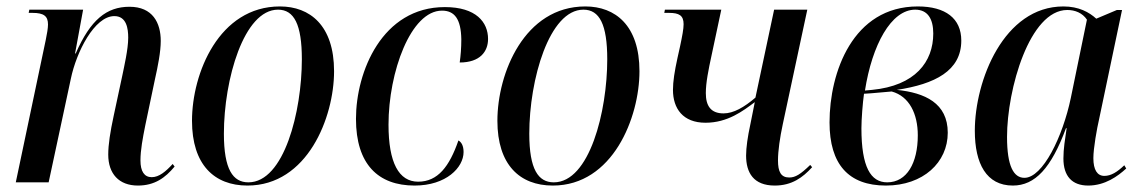

<svg xmlns="http://www.w3.org/2000/svg" viewBox="-20 -566 3537 596"><path d="M408 10C460 10 493 -14 522 -49L516 -57C495 -34 474 -16 451 -16C428 -16 416 -34 416 -68C416 -100 423 -137 431 -177L461 -320C470 -360 479 -405 479 -439C479 -495 454 -545 382 -545C311 -545 261 -505 215 -400H213L238 -536H71L69 -526H81C116 -526 129 -516 129 -490C129 -479 126 -461 122 -442L29 0H131L200 -322C217 -404 273 -516 335 -516C373 -516 378 -477 378 -449C378 -413 365 -358 360 -333L333 -207C322 -156 316 -117 316 -86C316 -27 349 10 408 10Z M748 10C934 10 1017 -201 1017 -345C1017 -487 942 -546 849 -546C660 -546 576 -339 576 -191C576 -55 645 10 748 10ZM751 0C703 0 675 -40 675 -151C675 -319 737 -536 843 -536C893 -536 917 -490 917 -382C917 -220 862 0 751 0Z M1267 10C1365 10 1419 -46 1419 -94C1419 -114 1412 -125 1403 -130C1375 -49 1339 -2 1278 -2C1218 -2 1186 -61 1186 -179C1186 -342 1255 -533 1352 -533C1391 -533 1411 -507 1412 -444C1412 -417 1410 -393 1407 -372C1470 -372 1495 -406 1495 -445C1495 -497 1458 -544 1361 -544C1166 -544 1085 -343 1085 -197C1085 -56 1154 10 1267 10Z M1696 10C1882 10 1965 -201 1965 -345C1965 -487 1890 -546 1797 -546C1608 -546 1524 -339 1524 -191C1524 -55 1593 10 1696 10ZM1699 0C1651 0 1623 -40 1623 -151C1623 -319 1685 -536 1791 -536C1841 -536 1865 -490 1865 -382C1865 -220 1810 0 1699 0Z M2385 10C2438 10 2472 -15 2501 -47L2495 -54C2465 -25 2449 -15 2430 -15C2404 -15 2395 -33 2395 -68C2395 -98 2401 -139 2410 -181L2486 -536H2383L2325 -263C2290 -233 2257 -214 2226 -214C2186 -214 2171 -238 2171 -277C2171 -309 2179 -349 2189 -395L2219 -536H2044L2042 -526H2057C2088 -526 2102 -518 2102 -491C2102 -476 2098 -455 2091 -422L2083 -386C2074 -345 2069 -313 2069 -287C2069 -229 2100 -185 2170 -185C2239 -185 2287 -222 2323 -249L2309 -179C2301 -142 2296 -108 2296 -83C2296 -30 2319 10 2385 10Z M2730 10C2846 10 2922 -62 2922 -154C2922 -246 2851 -278 2764 -287C2882 -305 2964 -346 2964 -440C2964 -509 2915 -546 2829 -546C2627 -546 2555 -341 2555 -186C2555 -56 2614 10 2730 10ZM2687 -287 2665 -285C2687 -426 2746 -536 2821 -536C2860 -536 2877 -507 2877 -462C2877 -374 2821 -300 2687 -287ZM2734 0C2683 0 2654 -47 2654 -168C2654 -196 2658 -247 2662 -275C2688 -276 2730 -281 2748 -282C2803 -267 2829 -212 2829 -146C2829 -60 2795 0 2734 0Z M3124 10C3193 10 3243 -44 3289 -168H3291C3286 -133 3281 -105 3281 -74C3281 -19 3308 10 3358 10C3410 10 3450 -19 3476 -43L3470 -53C3448 -32 3429 -20 3408 -20C3386 -20 3374 -39 3374 -75C3374 -106 3385 -167 3392 -197L3463 -535H3447L3383 -508C3361 -528 3329 -546 3281 -546C3096 -546 3006 -316 3006 -160C3006 -58 3042 10 3124 10ZM3160 -14C3127 -14 3106 -49 3106 -141C3106 -289 3176 -535 3293 -535C3317 -535 3340 -526 3354 -505L3304 -262C3279 -142 3217 -14 3160 -14Z"/></svg>

Font: Noto Serif Display Condensed Medium
Style: Italic
Weight: 500
Width: 3
Italic angle: -12°
Designer: Monotype Design Team
Foundry: Monotype Imaging Inc.
Version: Version 2.009